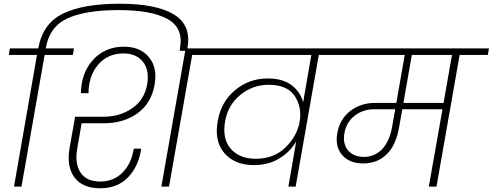

<svg xmlns="http://www.w3.org/2000/svg" viewBox="-20 -999 2638 1028"><path d="M219 -705 95 0H55L178 -705H27L33 -740H185Q208 -872 316 -925.5Q424 -979 621 -979Q816 -979 910.5 -922Q1005 -865 984 -744L981 -727H942L944 -743Q963 -850 876.5 -897.5Q790 -945 616 -945Q439 -945 342 -901Q245 -857 225 -741V-740H376L370 -705Z M517 9Q421 9 378 -50Q335 -109 353 -209L382 -374H533Q622 -374 688 -419.5Q754 -465 768 -548Q781 -624 745 -668.5Q709 -713 641 -713Q557 -713 505.5 -652.5Q454 -592 454 -500H413Q415 -610 479 -679.5Q543 -749 644 -749Q731 -749 778 -692Q825 -635 807 -542Q789 -444 715 -391.5Q641 -339 536 -339H417L394 -206Q379 -125 410.5 -76Q442 -27 518 -27Q588 -27 636 -75Q684 -123 696 -203H736Q722 -108 665.5 -49.5Q609 9 517 9ZM844 0 974 -740H1166L1160 -705H1009L885 0Z M1349 -149Q1447 -149 1508.5 -209.5Q1570 -270 1584 -345Q1598 -425 1558 -485Q1518 -545 1418 -545Q1334 -545 1267.5 -491.5Q1201 -438 1185 -349Q1169 -256 1215.5 -202.5Q1262 -149 1349 -149ZM1838 -705H1687L1563 0H1524L1566 -242Q1533 -185 1474.5 -150Q1416 -115 1339 -115Q1237 -115 1181.5 -179Q1126 -243 1146 -352Q1164 -455 1239.5 -517Q1315 -579 1413 -579Q1493 -579 1540.5 -543.5Q1588 -508 1603 -451L1647 -705H1096L1102 -740H1845Z M1928 -159Q1986 -159 2025.5 -200Q2065 -241 2079 -317L2096 -414H1984Q1923 -414 1878.5 -379Q1834 -344 1824 -286Q1814 -229 1843.5 -194Q1873 -159 1928 -159ZM2355 -448 2400 -705H2185L2140 -448ZM1775 -705 1781 -740H2598L2592 -705H2441L2317 0H2276L2349 -414H2134L2117 -319Q2101 -223 2051 -173.5Q2001 -124 1925 -124Q1851 -124 1812 -169Q1773 -214 1786 -286Q1799 -361 1855 -404.5Q1911 -448 1989 -448H2102L2147 -705Z"/></svg>

Font: Poppins ExtraLight
Style: Italic
Weight: 275
Italic angle: -10°
Designer: Ninad Kale (Devanagari), Jonny Pinhorn (Latin)
Foundry: Indian Type Foundry
Version: Version 3.200;PS 1.000;hotconv 16.6.54;makeotf.lib2.5.65590